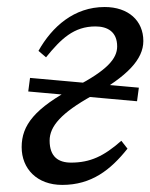

<svg xmlns="http://www.w3.org/2000/svg" viewBox="-20 -507 422 539"><path d="M59.3 -250.2 364.7 -222.8 369.8 -260.9 64.3 -288.3 59.3 -250.2ZM154.6 12.1C236.9 12.1 290.4 -30 337.9 -89.7L320.6 -111.8C271.7 -68.6 233.3 -50.5 179.5 -50.5C144.3 -50.5 119.3 -66.5 119.3 -112.4C119.3 -152.4 152.1 -190.1 237.9 -237.8C337.4 -292.8 382.4 -340.5 382.4 -391.9C382.4 -449 340.3 -487.3 273.8 -487.3C188.3 -487.3 126.3 -432.4 88 -364.2L109.2 -346.1C151.2 -397.9 187.3 -432.8 248 -432.8C282.1 -432.8 308.9 -417.5 308.9 -376.7C308.9 -342.4 280.8 -309.7 191.2 -263.1C76.8 -203.1 40.8 -155.2 40.8 -94.1C40.8 -32.9 84.2 12.1 154.6 12.1Z"/></svg>

Font: Source Serif Variable
Style: Italic
Weight: 389
Italic angle: -12°
Designer: Frank Grießhammer
Foundry: Adobe Systems Incorporated
Version: Version 3.001;hotconv 1.0.111;makeotfexe 2.5.65597